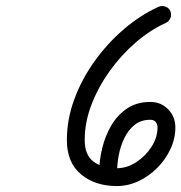

<svg xmlns="http://www.w3.org/2000/svg" viewBox="-20 -594 610 646"><path d="M553 -557Q558 -545 553.5 -533.5Q549 -522 538 -517Q485 -493 436.5 -451Q388 -409 349.5 -355.5Q311 -302 288 -242.5Q265 -183 265 -123Q265 -72 295 -50Q325 -28 373 -28Q407 -28 438.5 -48.5Q470 -69 490 -100.5Q510 -132 510 -165Q510 -176 504 -183.5Q498 -191 486 -191Q454 -191 432.5 -173.5Q411 -156 398 -128.5Q385 -101 379.5 -71.5Q374 -42 374 -17Q374 -14 374 -12Q374 -10 374 -8Q374 4 365 13Q356 22 344 22Q332 22 323 13Q314 4 314 -8Q314 -10 314 -12Q314 -14 314 -17Q314 -55 324 -96Q334 -137 354.5 -172Q375 -207 407.5 -229Q440 -251 486 -251Q522 -251 546 -226Q570 -201 570 -165Q570 -128 553.5 -92.5Q537 -57 509 -29Q481 -1 446 15.5Q411 32 373 32Q300 32 252.5 -7.5Q205 -47 205 -123Q205 -192 230 -260Q255 -328 298.5 -388.5Q342 -449 397 -496Q452 -543 513 -571Q524 -576 536 -572Q548 -568 553 -557Z"/></svg>

Font: FRB American Cursive Guidelines Arrows
Style: Bold Italic
Weight: 700
Italic angle: -25°
Version: Version 2.0;Modular Font Editor K font №1